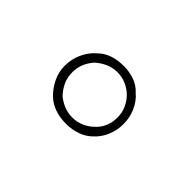

<svg xmlns="http://www.w3.org/2000/svg" viewBox="-42 -743 366 366"><g transform="rotate(45 141.0 -560.0)"><path d="M77 -560Q77 -573 81.5 -583.5Q86 -594 94 -603Q103 -611 114 -616Q125 -621 138 -621Q151 -621 162 -616Q173 -611 181 -603Q189 -595 194 -584Q199 -573 199 -560Q199 -547 194.5 -536Q190 -525 181 -517Q173 -509 162 -504Q151 -499 138 -499Q126 -499 116 -503Q106 -507 97 -514Q88 -523 82.5 -534.5Q77 -546 77 -560ZM216 -559Q216 -577 209 -592.5Q202 -608 190 -618Q181 -628 167.5 -633Q154 -638 138 -638Q122 -638 108.5 -633.5Q95 -629 85 -619Q73 -609 65.5 -593Q58 -577 58 -559Q58 -542 65 -527.5Q72 -513 83 -502Q93 -492 107 -487Q121 -482 138 -482Q154 -482 168 -487Q182 -492 192 -502Q203 -512 209.5 -527Q216 -542 216 -559Z"/></g></svg>

Font: Josefin Slab ExtraLight
Style: Regular
Weight: 250
Designer: Santiago Orozco
Foundry: Typemade
Version: Version 2.000